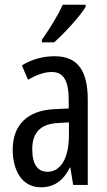

<svg xmlns="http://www.w3.org/2000/svg" viewBox="-20 -786 456 816"><path d="M344 -757V-766H247C226 -721 196 -671 158 -617V-606H210C251 -642 319 -715 344 -757ZM213 -547C162 -547 115 -534 73 -508L99 -447C137 -469 170 -480 200 -480C251 -480 272 -442 272 -360V-325L211 -322C98 -317 34 -256 34 -150C34 -65 71 10 154 10C210 10 249 -18 277 -74H279L291 0H353V-362C353 -480 314 -547 213 -547ZM225 -263 273 -266V-212C273 -114 238 -56 182 -56C141 -56 117 -86 117 -152C117 -222 152 -259 225 -263Z"/></svg>

Font: Noto Sans Telugu ExtraCondensed
Style: Regular
Weight: 400
Width: 2
Designer: Jelle Bosma - Monotype Design Team
Foundry: Monotype Imaging Inc.
Version: Version 2.005